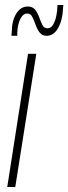

<svg xmlns="http://www.w3.org/2000/svg" viewBox="-20 -747 273 767"><path d="M41 0H9L92 -532H125ZM26 -604Q26 -608 26 -610Q26 -612 27 -622Q28 -666 45.5 -693.5Q63 -721 91 -721Q111 -721 121 -707.5Q131 -694 137 -677Q143 -660 149.5 -647Q156 -634 170 -634Q184 -634 192.5 -649Q201 -664 205 -684Q209 -704 209 -717Q210 -723 210 -727H233Q232 -722 232 -716Q230 -667 212.5 -635.5Q195 -604 166 -604Q148 -604 138 -617.5Q128 -631 122 -648.5Q116 -666 109 -679.5Q102 -693 89 -693Q72 -693 61 -671Q50 -649 49 -615Q49 -607 49 -606.5Q49 -606 49 -604Z"/></svg>

Font: Georama Condensed ExtraLight
Style: Italic
Weight: 200
Width: 3
Italic angle: -9°
Designer: Jean-Baptiste Levee
Foundry: Production Type
Version: Version 1.000